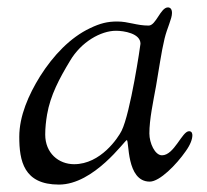

<svg xmlns="http://www.w3.org/2000/svg" viewBox="-20 -483 558 518"><path d="M32 -114C32 -49 44 15 139 15C234 15 317 -105 322 -105C329 -105 320 7 384 7C411 7 456 -39 481 -75C494 -93 499 -108 499 -118C499 -122 498 -129 490 -129C471 -129 450 -64 417 -64C398 -64 383 -97 383 -123C383 -161 393 -207 401 -251C409 -296 415 -342 424 -379C431 -408 444 -432 444 -448C444 -459 439 -463 433 -463C413 -463 401 -414 381 -414C348 -414 327 -425 296 -425C270 -425 250 -420 223 -407C170 -382 124 -334 88 -277C57 -227 32 -170 32 -114ZM102 -120C102 -138 104 -156 107 -174C116 -226 140 -271 169 -319C199 -370 252 -400 293 -400C314 -400 359 -393 359 -365C359 -362 332 -178 308 -130C299 -112 252 -40 180 -40C138 -40 102 -70 102 -120Z"/></svg>

Font: OFL Sorts Mill Goudy
Style: Italic
Weight: 500
Italic angle: -6°
Version: Version 003.000